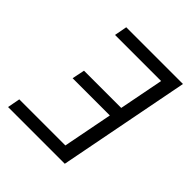

<svg xmlns="http://www.w3.org/2000/svg" viewBox="-185 -795 919 919"><g transform="rotate(45 275.0 -335.0)"><path d="M14 0 26 -64H338L387 -316H135L148 -380H400L444 -606H132L144 -670H528L398 0Z"/></g></svg>

Font: Lode Term
Style: Italic
Weight: 400
Italic angle: -11°
Monospace: yes
Designer: Belleve Invis
Foundry: Belleve Invis
Version: Version 29.2.0